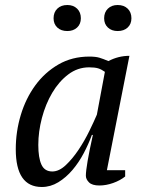

<svg xmlns="http://www.w3.org/2000/svg" viewBox="-20 -735 575 767"><path d="M189 -50Q216 -50 243 -75.5Q270 -101 294 -137Q318 -173 337 -212Q356 -251 367 -277L399 -448Q385 -458 372 -462Q359 -466 336 -466Q290 -466 252.5 -437.5Q215 -409 188.5 -364Q162 -319 147.5 -264Q133 -209 133 -156Q133 -105 145.5 -77.5Q158 -50 189 -50ZM347 -196Q334 -160 314.5 -123Q295 -86 269.5 -56Q244 -26 213 -7Q182 12 147 12Q43 12 43 -139Q43 -209 63 -275.5Q83 -342 121 -394Q159 -446 213.5 -477.5Q268 -509 337 -509Q362 -509 377 -504.5Q392 -500 413 -491Q453 -512 497 -512L407 -55H480V-30Q460 -14 432 -4Q404 6 377 6Q348 6 335.5 -6.5Q323 -19 323 -33Q323 -51 330 -92Q337 -133 351 -196ZM194 -662Q194 -686 209 -700.5Q224 -715 249 -715Q273 -715 288 -700.5Q303 -686 303 -662Q303 -639 288 -625Q273 -611 249 -611Q224 -611 209 -625Q194 -639 194 -662ZM396 -662Q396 -686 411 -700.5Q426 -715 450 -715Q475 -715 490 -700.5Q505 -686 505 -662Q505 -639 490 -625Q475 -611 450 -611Q426 -611 411 -625Q396 -639 396 -662Z"/></svg>

Font: PTSerifItalic
Style: Italic
Weight: 400
Italic angle: -12°
Designer: A.Korolkova, O.Umpeleva, V.Yefimov
Foundry: ParaType Ltd
Version: Version 1.000W OFL